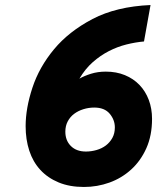

<svg xmlns="http://www.w3.org/2000/svg" viewBox="-20 -732 625 764"><path d="M314 12Q257 12 213.5 -6Q170 -24 140.5 -56Q111 -88 96.5 -132.5Q82 -177 82 -230Q82 -301 109 -383Q136 -465 195 -536Q254 -607 348.5 -656.5Q443 -706 579 -712L553 -567Q519 -564 483 -555Q447 -546 413 -528.5Q379 -511 349 -484.5Q319 -458 296 -419Q315 -430 342 -438.5Q369 -447 401 -447Q443 -447 477 -433Q511 -419 535 -394Q559 -369 572 -334.5Q585 -300 585 -259Q585 -193 562.5 -142.5Q540 -92 502 -57.5Q464 -23 415.5 -5.5Q367 12 314 12ZM322 -129Q343 -129 364 -135Q385 -141 401 -153Q417 -165 427 -183Q437 -201 437 -225Q437 -255 416.5 -279.5Q396 -304 355 -304Q333 -304 312 -297.5Q291 -291 275 -279Q259 -267 249.5 -249Q240 -231 240 -208Q240 -173 262 -151Q284 -129 322 -129Z"/></svg>

Font: Overpass Heavy
Style: Italic
Weight: 900
Italic angle: -10°
Designer: Delve Withrington, Dave Bailey
Foundry: Delve Fonts
Version: Version 3.000;DELV;Overpass